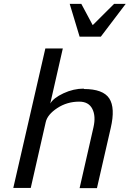

<svg xmlns="http://www.w3.org/2000/svg" viewBox="-20 -972 671 994"><path d="M414.1 -513.2V-511.2Q513.7 -511.2 545.7 -462.4Q577.6 -413.6 553.2 -309.1L481.9 2H392.1L463.9 -313Q477.1 -370.6 458 -408.2Q439 -445.8 390.1 -445.8Q327.1 -445.8 276.4 -412.4Q225.6 -378.9 216.8 -339.8L139.2 1H48.8L214.8 -721.2H305.2L240.2 -436Q256.8 -464.8 308.6 -489Q360.4 -513.2 414.1 -513.2ZM630.9 -952.1 502 -782.2H392.1L340.8 -952.1H400.9L460 -841.8L570.8 -952.1Z"/></svg>

Font: Perun
Style: Italic
Weight: 400
Italic angle: -12°
Foundry: Stefan Peev, Context Ltd
Version: Version 001.000